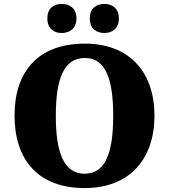

<svg xmlns="http://www.w3.org/2000/svg" viewBox="-20 -947 860 977"><path d="M512 -779C547 -779 585 -799 585 -853C585 -908 547 -927 512 -927C473 -927 437 -908 437 -853C437 -799 473 -779 512 -779ZM294 -779C331 -779 369 -799 369 -853C369 -908 331 -927 294 -927C257 -927 221 -908 221 -853C221 -799 257 -779 294 -779ZM411 10C639 10 766 -137 766 -358C766 -580 639 -725 412 -725C171 -725 54 -580 54 -359C54 -137 171 10 411 10ZM411 -63C304 -63 264 -172 264 -358C264 -544 304 -652 412 -652C518 -652 556 -544 556 -358C556 -172 518 -63 411 -63Z"/></svg>

Font: Noto Serif Thai Black
Style: Regular
Weight: 900
Designer: Monotype Design Team
Foundry: Monotype Imaging Inc.
Version: Version 2.002